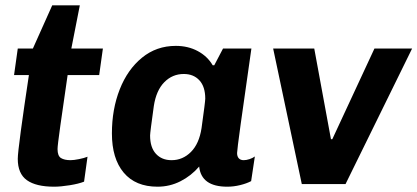

<svg xmlns="http://www.w3.org/2000/svg" viewBox="-20 -694 1574 724"><path d="M281 -674 249 -511H368L354 -411H235Q218 -295 207.5 -220Q197 -145 197 -132Q197 -106 210 -98Q223 -90 246 -90Q258 -90 278 -94Q298 -98 310 -103L297 -9Q277 -1 243 4.5Q209 10 184 10Q116 10 81.5 -14.5Q47 -39 47 -95Q47 -115 58.5 -200Q70 -285 89 -411H33L47 -511H104L177 -674Z M782 -448H788L821 -511H928Q874 -137 874 -117Q874 -104 880.5 -97Q887 -90 899 -90Q909 -90 921 -94Q933 -98 941 -104L927 -11Q910 -2 885.5 4Q861 10 837 10Q739 10 731 -66Q701 -31 660.5 -10.5Q620 10 574 10Q491 10 446.5 -43Q402 -96 402 -191Q402 -282 431.5 -357Q461 -432 515.5 -476.5Q570 -521 643 -521Q689 -521 725.5 -501.5Q762 -482 782 -448ZM560 -294Q546 -194 546 -183Q546 -138 568 -114Q590 -90 627 -90Q669 -90 700 -121Q731 -152 740 -211Q754 -311 754 -322Q754 -367 732 -391Q710 -415 673 -415Q630 -415 599.5 -384Q569 -353 560 -294Z M1228 -169H1233L1392 -511H1534L1283 0H1118L1010 -511H1165Z"/></svg>

Font: Chivo
Style: Bold Italic
Weight: 700
Italic angle: -8.05°
Designer: Hector Gatti
Foundry: Omnibus-Type
Version: Version 1.007